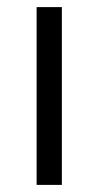

<svg xmlns="http://www.w3.org/2000/svg" viewBox="-20 -520 277 540"><path d="M83 -500H154V0H83Z"/></svg>

Font: Haskoy
Style: Regular
Weight: 400
Designer: Ertekin Erdin
Foundry: Ertekin Erdin
Version: Version 1.500